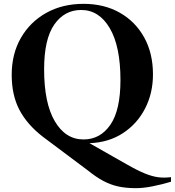

<svg xmlns="http://www.w3.org/2000/svg" viewBox="-20 -747 912 1001"><path d="M438 141.5 203.5 -34Q121.5 -97.5 81.2 -174.2Q41 -251 41 -357Q41 -466 89 -549.5Q137 -633 221.5 -680Q306 -727 415.5 -727Q523 -727 604.5 -680.8Q686 -634.5 731.8 -551.8Q777.5 -469 777.5 -359Q777.5 -261 736.2 -181Q695 -101 620.5 -52.5Q546 -4 446.5 -0.5L638.5 108.5Q696 141.5 735.5 157.5Q775 173.5 806.5 177.2Q838 181 871.5 176.5V200.5Q825 214.5 776.2 224.2Q727.5 234 689 234Q637.5 234 597 225.2Q556.5 216.5 518.5 196.2Q480.5 176 438 141.5ZM415.5 -20Q502.5 -20 555.2 -96.2Q608 -172.5 608 -329.5Q608 -505.5 552.2 -600.2Q496.5 -695 403 -695Q316 -695 263 -619Q210 -543 210 -385.5Q210 -209.5 265.8 -114.8Q321.5 -20 415.5 -20Z"/></svg>

Font: Newsreader Display SemiBold
Style: Regular
Weight: 600
Designer: Hugues Gentile
Foundry: Production Type
Version: Version 1.001